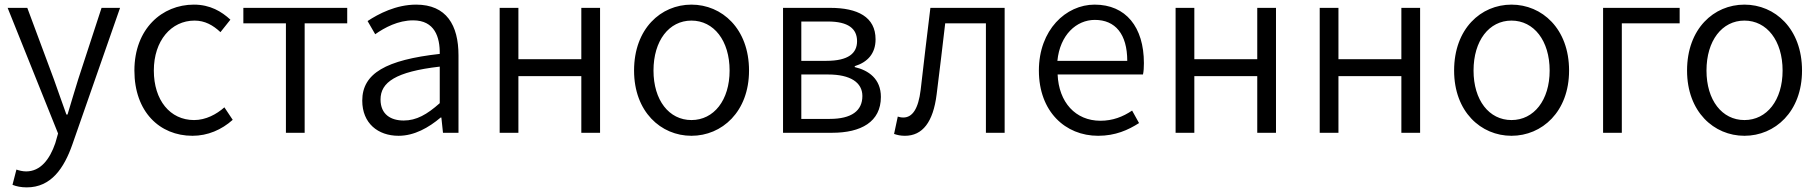

<svg xmlns="http://www.w3.org/2000/svg" viewBox="-20 -574 7862 830"><path d="M96 236C201 236 257 153 293 50L499 -540H419L318 -231C303 -184 287 -128 272 -79H267C249 -128 230 -184 213 -231L98 -540H13L231 3L219 45C195 115 155 167 93 167C78 167 62 163 51 159L34 225C51 232 72 236 96 236Z M812 13C878 13 938 -13 986 -56L950 -110C916 -80 870 -55 819 -55C715 -55 645 -141 645 -269C645 -398 720 -485 821 -485C866 -485 901 -465 933 -435L976 -489C938 -524 889 -554 818 -554C681 -554 561 -450 561 -269C561 -91 670 13 812 13Z M1216 0H1297V-473H1481V-540H1032V-473H1216Z M1703 13C1771 13 1833 -22 1885 -66H1888L1895 0H1962V-335C1962 -465 1910 -554 1779 -554C1692 -554 1616 -514 1569 -483L1602 -426C1643 -455 1701 -486 1766 -486C1859 -486 1882 -414 1881 -341C1649 -315 1546 -257 1546 -139C1546 -41 1614 13 1703 13ZM1725 -53C1670 -53 1625 -79 1625 -144C1625 -218 1690 -264 1881 -286V-128C1826 -79 1780 -53 1725 -53Z M2140 0H2221V-245H2493V0H2574V-540H2493V-318H2221V-540H2140Z M2969 13C3101 13 3218 -91 3218 -269C3218 -450 3101 -554 2969 -554C2837 -554 2721 -450 2721 -269C2721 -91 2837 13 2969 13ZM2969 -55C2872 -55 2805 -141 2805 -269C2805 -398 2872 -485 2969 -485C3066 -485 3134 -398 3134 -269C3134 -141 3066 -55 2969 -55Z M3365 0H3577C3702 0 3788 -47 3788 -155C3788 -233 3735 -270 3675 -284V-288C3730 -305 3765 -342 3765 -404C3765 -501 3687 -540 3569 -540H3365ZM3444 -311V-481H3559C3647 -481 3685 -450 3685 -396C3685 -344 3648 -311 3552 -311ZM3444 -60V-252H3560C3657 -252 3708 -217 3708 -159C3708 -95 3661 -60 3567 -60Z M3892 13C3968 13 4014 -46 4029 -166C4042 -268 4054 -371 4066 -473H4242V0H4323V-540H4002C3987 -422 3974 -304 3960 -186C3950 -103 3924 -66 3885 -66C3875 -66 3868 -68 3861 -70L3845 5C3860 10 3873 13 3892 13Z M4727 13C4802 13 4857 -12 4904 -42L4874 -96C4834 -69 4790 -52 4737 -52C4629 -52 4557 -132 4552 -252H4921C4924 -265 4925 -283 4925 -301C4925 -457 4847 -554 4712 -554C4588 -554 4471 -445 4471 -269C4471 -92 4585 13 4727 13ZM4551 -311C4562 -423 4633 -488 4713 -488C4801 -488 4853 -427 4853 -311Z M5062 0H5143V-245H5415V0H5496V-540H5415V-318H5143V-540H5062Z M5685 0H5766V-245H6038V0H6119V-540H6038V-318H5766V-540H5685Z M6514 13C6646 13 6763 -91 6763 -269C6763 -450 6646 -554 6514 -554C6382 -554 6266 -450 6266 -269C6266 -91 6382 13 6514 13ZM6514 -55C6417 -55 6350 -141 6350 -269C6350 -398 6417 -485 6514 -485C6611 -485 6679 -398 6679 -269C6679 -141 6611 -55 6514 -55Z M6910 0H6991V-473H7241V-540H6910Z M7521 13C7653 13 7770 -91 7770 -269C7770 -450 7653 -554 7521 -554C7389 -554 7273 -450 7273 -269C7273 -91 7389 13 7521 13ZM7521 -55C7424 -55 7357 -141 7357 -269C7357 -398 7424 -485 7521 -485C7618 -485 7686 -398 7686 -269C7686 -141 7618 -55 7521 -55Z"/></svg>

Font: Genne Gothic Normal
Style: Regular
Weight: 350
Designer: Ryoko NISHIZUKA (kana & ideographs); Paul D. Hunt (Latin, Greek & Cyrillic); Wenlong ZHANG (bopomofo); Sandoll Communica
Foundry: Adobe Systems Incorporated
Version: Version 1.004;PS 1.004;hotconv 16.6.51;makeotf.lib2.5.65220